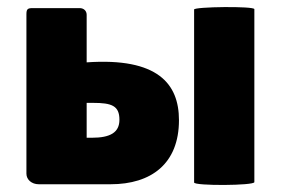

<svg xmlns="http://www.w3.org/2000/svg" viewBox="-20 -523 797 545"><path d="M531 -5C531 5 702 4 702 -6V-497C702 -506 531 -504 531 -496ZM226 -481C226 -492 218 -500 206 -500H73C58 -500 55 -497 55 -482V-30C55 -13 70 0 90 0H294C409 0 488 -58 488 -182C488 -285 428 -360 226 -346ZM226 -231H244C297 -231 319 -223 319 -183C319 -147 293 -132 241 -132H226Z"/></svg>

Font: Lilita 2
Style: Regular
Weight: 400
Designer: Juan Montoreano
Foundry: Juan Montoreano
Version: Version 2.001